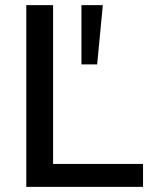

<svg xmlns="http://www.w3.org/2000/svg" viewBox="-20 -725 592 745"><path d="M82 0V-705H186V-89H535V0ZM296 -475V-705H379L357 -475Z"/></svg>

Font: Nunito Sans 12pt SemiBold
Style: Regular
Weight: 600
Designer: Vernon Adams
Foundry: Vernon Adams
Version: Version 3.101;gftools[0.9.27]